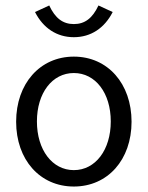

<svg xmlns="http://www.w3.org/2000/svg" viewBox="-20 -674 540 702"><path d="M340 -654C318 -607 290 -586 250 -586C210 -586 182 -607 160 -654L108 -630C138 -571 188 -538 250 -538C312 -538 362 -571 392 -630ZM250 8C374 8 461 -90 461 -229C461 -368 374 -467 250 -467C126 -467 39 -368 39 -229C39 -90 126 8 250 8ZM250 -52C171 -52 115 -126 115 -230C115 -334 171 -407 250 -407C329 -407 385 -334 385 -230C385 -126 329 -52 250 -52Z"/></svg>

Font: Inconsolata Thin
Style: Regular
Weight: 100
Monospace: yes
Designer: Raph Levien, Cyreal, Brenton Simpson
Foundry: Raph Levien, Cyreal, Google
Version: Version 3.100